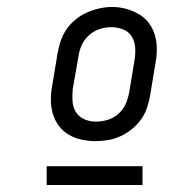

<svg xmlns="http://www.w3.org/2000/svg" viewBox="-20 -722 540 551"><path d="M254 -317Q233 -317 213 -321.5Q193 -326 176.5 -336Q160 -346 148.5 -361.5Q137 -377 131.5 -396Q126 -415 126 -436Q126 -457 130 -477L145 -568Q148 -586 154 -604Q160 -622 171 -638Q182 -654 197.5 -666.5Q213 -679 230.5 -686.5Q248 -694 266 -698Q284 -702 302 -702Q323 -702 342.5 -696.5Q362 -691 379 -681Q396 -671 407.5 -655.5Q419 -640 424.5 -621Q430 -602 430 -581Q430 -560 426 -540L411 -449Q408 -431 402 -413Q396 -395 385 -379.5Q374 -364 358.5 -351.5Q343 -339 325.5 -331Q308 -323 290 -320Q272 -317 254 -317ZM255 -373Q272 -373 289 -378Q306 -383 320 -395.5Q334 -408 341 -424.5Q348 -441 351 -458L366 -549Q369 -567 368 -584.5Q367 -602 358.5 -616.5Q350 -631 333.5 -637.5Q317 -644 299 -644Q282 -644 265.5 -638.5Q249 -633 235.5 -621Q222 -609 214.5 -592.5Q207 -576 205 -559L189 -468Q187 -451 188 -433Q189 -415 197.5 -401Q206 -387 221.5 -380Q237 -373 255 -373Q255 -373 255 -373Q255 -373 255 -373ZM389 -191H114V-245H389Z"/></svg>

Font: Iosevka Curly Slab LtObl
Style: Regular
Weight: 300
Italic angle: -9°
Monospace: yes
Designer: Belleve Invis
Foundry: Belleve Invis
Version: Version 11.0.0; ttfautohint (v1.8.3)